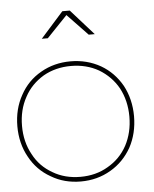

<svg xmlns="http://www.w3.org/2000/svg" viewBox="-53 -778 659 823"><g transform="rotate(-5 277.0 -367.0)"><path d="M391 -484C352 -506 309 -517 262 -517C215 -517 172 -506 134 -484C95 -462 65 -431 44 -392C22 -353 11 -308 11 -259C11 -210 22 -165 44 -126C65 -87 95 -56 134 -34C172 -11 215 0 262 0C309 0 352 -11 391 -34C429 -56 459 -87 481 -126C502 -165 513 -210 513 -259C513 -308 502 -353 481 -392C459 -431 429 -462 391 -484ZM143 -467C178 -487 218 -497 262 -497C306 -497 346 -487 381 -467C416 -446 444 -418 464 -382C483 -346 493 -305 493 -259C493 -213 483 -172 464 -136C444 -99 416 -71 381 -51C346 -30 306 -20 262 -20C218 -20 178 -30 143 -51C108 -71 80 -99 61 -136C41 -172 31 -213 31 -259C31 -305 41 -346 61 -382C80 -418 108 -446 143 -467ZM376 -624 278 -734H246L148 -624H174L262 -716L350 -624Z"/></g></svg>

Font: Argentum Sans Thin
Style: Regular
Weight: 250
Designer: Julieta Ulanovsky
Foundry: Julieta Ulanovsky
Version: Version 5.001;February 15, 2019;FontCreator 11.5.0.2425 64-b